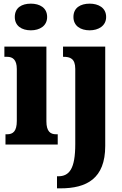

<svg xmlns="http://www.w3.org/2000/svg" viewBox="-20 -791 670 1051"><path d="M149 -625C197 -625 238 -649 238 -698C238 -749 197 -771 149 -771C99 -771 61 -749 61 -698C61 -649 99 -625 149 -625ZM471 -625C518 -625 561 -649 561 -698C561 -749 518 -771 471 -771C421 -771 382 -749 382 -698C382 -649 421 -625 471 -625ZM10 0H296V-56H287C256 -56 234 -71 234 -127V-536H4V-480H19C49 -480 72 -465 72 -413V-129C72 -72 51 -56 19 -56H10ZM292 240H311C454 240 556 187 556 8V-536H325V-480H328C363 -480 392 -471 392 -414V-3C392 133 360 174 298 174H292Z"/></svg>

Font: Noto Serif Myanmar ExtraCondensed Black
Style: Regular
Weight: 900
Width: 2
Designer: Ben Mitchell and the Monotype Design Team
Foundry: Monotype Imaging Inc.
Version: Version 2.106